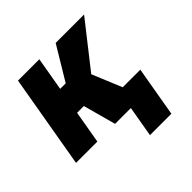

<svg xmlns="http://www.w3.org/2000/svg" viewBox="-179 -688 1022 1022"><g transform="rotate(-45 331.5 -177.0)"><path d="M256.8 -528.3 165.5 0H4.9L96.2 -528.3ZM593.8 -528.3 323.7 -184.6H176.3L184.6 -338.4H265.6L379.9 -528.3ZM298.8 0 238.8 -219.7 392.1 -285.6 510.3 0ZM597.7 -108.9 548.8 173.8H387.7L436.5 -108.9Z"/></g></svg>

Font: Roboto Black
Style: Italic
Weight: 900
Italic angle: -12°
Designer: Christian Robertson
Foundry: Google
Version: Version 3.0; 2020